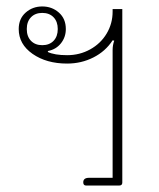

<svg xmlns="http://www.w3.org/2000/svg" viewBox="-20 -575 493 595"><path d="M238 -10Q238 -24 256 -24H329V-420Q329 -435 334 -449L329 -450Q307 -416 269.5 -397Q232 -378 188 -378Q124 -378 81 -408Q38 -438 38 -485Q38 -517 59.5 -536Q81 -555 111 -555Q141 -555 162.5 -536Q184 -517 184 -485Q184 -460 169 -441Q154 -422 129 -417L128 -414Q149 -404 188 -404Q227 -404 259.5 -422Q292 -440 310.5 -471Q329 -502 329 -539V-547H359V-9Q359 0 349 0H247Q238 0 238 -10ZM159 -485Q159 -508 146 -521.5Q133 -535 111 -535Q89 -535 76 -521.5Q63 -508 63 -485Q63 -462 76 -448.5Q89 -435 111 -435Q133 -435 146 -448.5Q159 -462 159 -485Z"/></svg>

Font: Maitree ExtraLight
Style: Regular
Weight: 250
Designer: CadsonDemak Team
Foundry: CadsonDemak
Version: Version 1.002